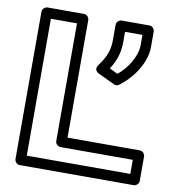

<svg xmlns="http://www.w3.org/2000/svg" viewBox="-84 -812 844 913"><g transform="rotate(10 338.0 -355.5)"><path d="M248 -93H597V-25H97V-686H223V-118C223 -103 237 -93 248 -93ZM273 -143V-711C273 -722 263 -736 248 -736H72C61 -736 47 -726 47 -711V0C47 11 57 25 72 25H622C633 25 647 15 647 0V-118C647 -129 637 -143 622 -143ZM414 -502C437 -538 455 -579 455 -635V-686H539V-635C539 -604 526 -575 511 -549C497 -525 476 -501 454 -483ZM357 -507C341 -485 360 -472 366 -469L447 -431C454 -427 464 -428 472 -434C504 -458 533 -489 554 -524C571 -553 589 -591 589 -635V-711C589 -722 579 -736 564 -736H430C419 -736 405 -726 405 -711V-635C405 -580 384 -545 357 -507Z"/></g></svg>

Font: Asimov
Style: XWidOu
Weight: 500
Designer: Google
Version: Version 2.000980; 2014